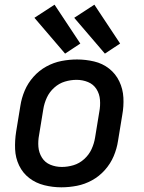

<svg xmlns="http://www.w3.org/2000/svg" viewBox="-20 -792 616 820"><path d="M242 8Q275 8 308.5 1.5Q342 -5 373 -22Q404 -39 428 -66Q452 -93 465.5 -125Q479 -157 484 -190L502 -300Q509 -338 507 -375Q505 -412 489.5 -444.5Q474 -477 446 -499Q418 -521 382 -529.5Q346 -538 309 -538Q276 -538 242.5 -531.5Q209 -525 178 -508Q147 -491 123 -464Q99 -437 85.5 -405Q72 -373 67 -340L49 -230Q43 -192 44.5 -155Q46 -118 61.5 -85.5Q77 -53 105 -31.5Q133 -10 169 -1Q205 8 242 8ZM244 -79Q218 -79 195 -88.5Q172 -98 159 -119Q146 -140 144 -165Q142 -190 147 -216L165 -326Q169 -351 180 -375Q191 -399 211.5 -417.5Q232 -436 257 -443.5Q282 -451 307 -451Q333 -451 356 -441.5Q379 -432 392 -411.5Q405 -391 407 -365.5Q409 -340 404 -314L386 -204Q382 -179 371 -155Q360 -131 339.5 -112.5Q319 -94 294 -86.5Q269 -79 244 -79ZM428 -563 493 -606 383 -772 297 -716ZM258 -563 323 -606 213 -772 127 -716Z"/></svg>

Font: Iosevka Sparkle Medium Oblique
Style: Regular
Weight: 500
Italic angle: -9°
Designer: Belleve Invis
Foundry: Belleve Invis
Version: Version 4.5.0; ttfautohint (v1.8.3)